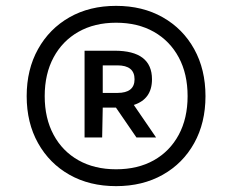

<svg xmlns="http://www.w3.org/2000/svg" viewBox="-20 -769 792 655"><path d="M376 -134Q285.5 -134 217 -172.8Q148.5 -211.5 109.8 -280.8Q71 -350 71 -441Q71 -532 109.8 -601.5Q148.5 -671 217 -710Q285.5 -749 376 -749Q466.5 -749 535.2 -710Q604 -671 642.5 -601.5Q681 -532 681 -441Q681 -350 642.5 -280.8Q604 -211.5 535.2 -172.8Q466.5 -134 376 -134ZM376 -191.5Q450 -191.5 504.8 -222.2Q559.5 -253 589.8 -309.2Q620 -365.5 620 -441Q620 -517 589.8 -573.2Q559.5 -629.5 504.8 -660.5Q450 -691.5 376 -691.5Q302.5 -691.5 247.8 -660.5Q193 -629.5 162.8 -573.2Q132.5 -517 132.5 -441Q132.5 -365.5 162.8 -309.2Q193 -253 247.8 -222.2Q302.5 -191.5 376 -191.5ZM268.5 -300V-596H371Q498.5 -596 498.5 -498.5Q498.5 -431 436.5 -411L512.5 -300H445.5L375.5 -402Q373 -402 371 -402H330.5L328.5 -300ZM330.5 -452H380.5Q439 -452 439 -498.5Q439 -546 380.5 -546H330.5Z"/></svg>

Font: Encode Sans Expanded Expanded SemiBold
Style: Regular
Weight: 600
Width: 7
Designer: Multiple Designers
Foundry: Impallari Type
Version: Version 3.000; ttfautohint (v1.8.3) -l 8 -r 50 -G 200 -x 14 